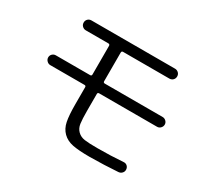

<svg xmlns="http://www.w3.org/2000/svg" viewBox="-146 -948 1292 1198"><g transform="rotate(30 500.0 -348.5)"><path d="M115.2 -349.6Q101.6 -349.6 90.8 -360.4Q80.1 -371.1 80.1 -385.3Q80.1 -399.4 90.3 -409.7Q100.6 -419.9 115.2 -419.9H362.3Q373 -419.9 373 -430.7V-636.7Q373 -647.5 362.3 -648.4H199.2Q184.6 -648.4 173.8 -658.7Q163.1 -668.9 163.1 -684.1Q163.1 -699.2 173.3 -709.5Q183.6 -719.7 199.2 -719.7H800.8Q815.4 -719.7 826.2 -709.5Q836.9 -699.2 836.9 -684.1Q836.9 -668.9 826.7 -658.7Q816.4 -648.4 800.8 -648.4H467.8Q457 -648.4 457 -636.7V-430.7Q457 -419.9 467.8 -419.9H884.8Q898.4 -419.9 909.2 -409.7Q919.9 -399.4 919.9 -385.3Q919.9 -371.1 909.7 -360.4Q899.4 -349.6 884.8 -349.6H467.8Q457 -349.6 457 -338.9V-217.8Q457 -157.2 461.4 -126.5Q465.8 -95.7 485.8 -76.2Q505.9 -56.6 536.1 -52.2Q566.4 -47.9 627 -47.9Q724.6 -47.9 815.4 -54.7Q830.1 -55.7 840.3 -46.4Q850.6 -37.1 851.6 -22Q852.5 -6.8 842.3 3.9Q832 14.6 817.4 15.6Q720.7 22.5 613.3 23.4Q535.2 23.4 491.2 14.6Q447.3 5.9 418.9 -22Q390.6 -49.8 381.8 -93.8Q373 -137.7 373 -216.8V-338.9Q373 -349.6 362.3 -349.6Z"/></g></svg>

Font: Rounded-X Mgen+ 1m regular
Style: Regular
Weight: 400
Designer: [Source Han Sans]
Ryoko NISHIZUKA  (kana & ideographs); Paul D. Hunt (Latin, Greek & Cyrillic); Wenlong ZHANG  (bopomofo
Version: Version 1.059.20150602